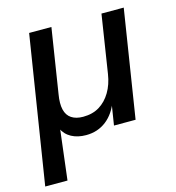

<svg xmlns="http://www.w3.org/2000/svg" viewBox="-101 -575 771 841"><g transform="rotate(-15 284.5 -154.0)"><path d="M1 180 107 -488H208L162 -195Q155 -154 161.5 -126.5Q168 -99 188.5 -85.5Q209 -72 241 -72Q284 -72 315 -91Q346 -110 366.5 -144.5Q387 -179 394 -225L435 -488H536L459 0H361L378 -107H383Q364 -52 325 -21.5Q286 9 233 9Q195 9 167 -6Q139 -21 125 -51L130 -52L102 180Z"/></g></svg>

Font: Nunito Sans 12pt SemiBold
Style: Italic
Weight: 600
Italic angle: -9°
Designer: Vernon Adams
Foundry: Vernon Adams
Version: Version 3.101;gftools[0.9.27]